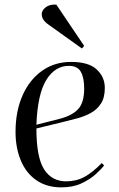

<svg xmlns="http://www.w3.org/2000/svg" viewBox="-20 -794 513 828"><path d="M287 -527Q362 -527 397 -494.5Q432 -462 432 -415Q432 -373 415.5 -347.5Q399 -322 372 -307Q345 -292 312.5 -283.5Q280 -275 248 -267L137 -240Q137 -116 170 -64Q203 -12 265 -12Q309 -12 344 -31Q379 -50 419 -91L429 -80Q418 -66 393.5 -43.5Q369 -21 332 -3.5Q295 14 245 14Q181 14 136.5 -17Q92 -48 69.5 -102.5Q47 -157 47 -225Q47 -314 77 -382Q107 -450 161 -488.5Q215 -527 287 -527ZM343 -412Q343 -459 328.5 -484.5Q314 -510 277 -510Q217 -510 179.5 -449Q142 -388 137 -256L239 -282Q292 -296 317.5 -324Q343 -352 343 -412ZM343 -596 333 -585 189 -688Q160 -708 160 -733Q160 -749 177 -762.5Q194 -776 223 -774Z"/></svg>

Font: Literata 72pt
Style: Italic
Weight: 400
Italic angle: -2°
Designer: Latin by Veronika Burian and Jose Scaglione. Greek by Irene Vlachou. Cyrillic by Vera Evstafieva
Foundry: TypeTogether
Version: Version 3.002